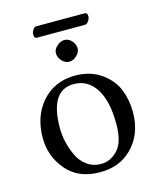

<svg xmlns="http://www.w3.org/2000/svg" viewBox="-108 -776 719 863"><g transform="rotate(-15 252.0 -344.0)"><path d="M196.8 -558.1Q196.8 -576.2 213.9 -591.1Q231 -606 249 -606Q268.1 -606 282.5 -589.6Q296.9 -573.2 296.9 -554.2Q296.9 -537.1 281 -521.5Q265.1 -505.9 245.1 -505.9Q227.1 -505.9 211.9 -522Q196.8 -538.1 196.8 -558.1ZM41 -205.1Q41 -304.2 96.2 -369.1Q155.8 -439 252.9 -439Q324.7 -439 374.3 -403.6Q423.8 -368.2 443.4 -319.1Q462.9 -270 462.9 -213.9Q462.9 -109.4 397.9 -45.9Q340.8 10.3 251 9.8Q150.9 9.8 95.9 -55.2Q41 -120.1 41 -205.1ZM237.8 -403.8Q127 -403.8 127 -228Q127 -195.8 134.5 -162.8Q142.1 -129.9 157 -97.9Q171.9 -65.9 200 -45.4Q228 -24.9 265.1 -24.9Q309.1 -24.9 343 -61Q377 -97.2 377 -182.1Q377 -289.1 339.8 -346.4Q302.7 -403.8 237.8 -403.8ZM356.9 -647.9H132.8Q119.6 -647.9 120.1 -666Q120.1 -675.8 127 -687Q133.8 -698.2 142.1 -698.2H367.2Q381.3 -698.2 380.9 -681.2Q380.9 -671.4 373.3 -659.7Q365.7 -647.9 356.9 -647.9Z"/></g></svg>

Font: Linux Libertine O
Style: Regular
Weight: 400
Designer: Philipp H. Poll
Foundry: Philipp H. Poll
Version: Version 5.3.0